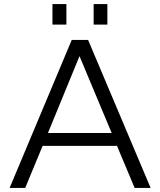

<svg xmlns="http://www.w3.org/2000/svg" viewBox="-20 -917 782 937"><path d="M368 -643 525 -268H214ZM637 0H715L410 -722H330L27 0H103L188 -205H551ZM304 -797V-897H236V-797ZM504 -797V-897H437V-797Z"/></svg>

Font: Perun Light
Style: Regular
Weight: 300
Foundry: Copyright (c) Stefan Peev, Context Ltd, 2016
Version: Version 1.089